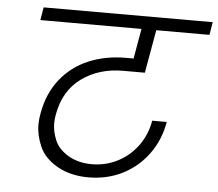

<svg xmlns="http://www.w3.org/2000/svg" viewBox="-50 -796 910 802"><g transform="rotate(5 405.0 -394.5)"><path d="M455 -505Q354 -505 281.5 -452.5Q209 -400 191 -300Q187 -280 187 -261Q187 -228 202 -191.5Q217 -155 259 -130Q301 -105 358 -105Q417 -105 467 -131Q517 -157 550.5 -203Q584 -249 594 -308H655Q642 -232 599 -173Q556 -114 491.5 -81.5Q427 -49 349 -49Q273 -49 218 -80.5Q163 -112 142.5 -159Q122 -206 122 -250Q122 -274 127 -299Q142 -383 189 -442Q236 -501 306.5 -530.5Q377 -560 462 -560H494L516 -686H92L101 -740H810L801 -686H578L546 -505Z"/></g></svg>

Font: Fz Poppins Light
Style: Italic
Weight: 300
Italic angle: -10°
Designer: Ninad Kale (Devanagari), Jonny Pinhorn (Latin)
Foundry: Indian Type Foundry
Version: Vit hóa bi Vntype.Com & FontZin.Com